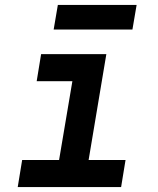

<svg xmlns="http://www.w3.org/2000/svg" viewBox="-20 -760 640 780"><path d="M52 0H472L490 -110H340L412 -540H147L129 -430H274L220 -110H70ZM198 -640H518L535 -740H215Z"/></svg>

Font: CommitMono
Style: Bold Italic
Weight: 700
Monospace: yes
Designer: Eigil Nikolajsen
Foundry: Eigil Nikolajsen
Version: Version 1.143